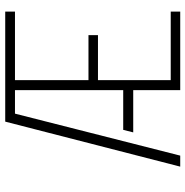

<svg xmlns="http://www.w3.org/2000/svg" viewBox="-7 -717 724 750"><g transform="rotate(-90 355.0 -342.0)"><path d="M79.1 0 254.9 -683.6H684.6V-645.5H417V-358.4H592.8V-321.3H417V-37.1H684.6V0H377.9V-183.6H212.9L222.7 -222.7H377.9V-645.5H286.1L122.1 0Z"/></g></svg>

Font: Post No Bills Jaffna Light
Style: Regular
Weight: 300
Designer: Kosala Senevirathne, Siva Puranthara, Lasantha Premarathna, Tharique Azeez
Foundry: Mooniak
Version: Version 1.220 ; ttfautohint (v1.6)